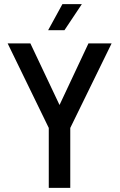

<svg xmlns="http://www.w3.org/2000/svg" viewBox="-20 -910 579 929"><path d="M216 -1H320V-291L520 -700H408L268 -402L127 -700H17L216 -291ZM213 -764H292L376 -890H282Z"/></svg>

Font: Vanilla Cream DemiBold
Style: Regular
Weight: 600
Designer: Jeremy Tribby, Jinavaṁso
Foundry: Tribby Type
Version: Version 1.422;Glyphs 3.1.2 (3151)